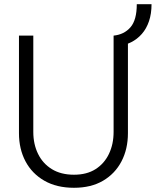

<svg xmlns="http://www.w3.org/2000/svg" viewBox="-20 -874 739 911"><path d="M331 17Q249 17 190.5 -16.5Q132 -50 101 -108.5Q70 -167 70 -242V-705H138V-248Q138 -190 160.5 -144Q183 -98 226 -71.5Q269 -45 331 -45Q392 -45 433.5 -71.5Q475 -98 497 -144Q519 -190 519 -248V-705H587V-242Q587 -167 556.5 -108.5Q526 -50 469 -16.5Q412 17 331 17ZM519 -705Q569 -710 599 -744.5Q629 -779 629 -854H699Q699 -809 687 -773.5Q675 -738 653 -713Q631 -688 602 -673.5Q573 -659 539 -656Z"/></svg>

Font: TikTok Sans Light
Style: Regular
Weight: 300
Version: Version 4.000